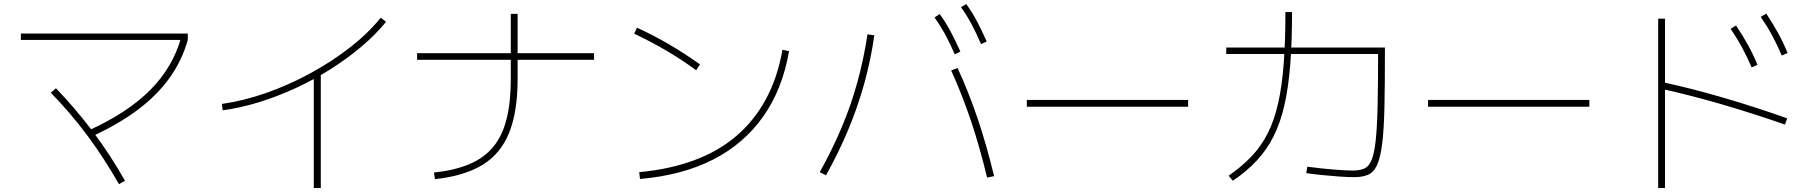

<svg xmlns="http://www.w3.org/2000/svg" viewBox="-20 -875 9040 957"><path d="M422 -225Q616 -313 728.5 -426Q841 -539 883 -688L916 -676Q887 -573 825 -486.5Q763 -400 667 -328Q571 -256 438 -195ZM573 43Q499 -87 415 -200Q331 -313 233 -413L259 -435Q357 -333 443 -219Q529 -105 603 26ZM84 -676V-708H916V-676Z M1086 -357Q1193 -372 1306 -411.5Q1419 -451 1526.5 -509.5Q1634 -568 1724.5 -638.5Q1815 -709 1878 -787L1904 -766Q1852 -702 1781.5 -642.5Q1711 -583 1628 -530.5Q1545 -478 1454 -436Q1363 -394 1270.5 -365.5Q1178 -337 1090 -325ZM1544 62V-510H1579V62Z M2143 -15Q2247 -26 2320 -57Q2393 -88 2438.5 -143Q2484 -198 2505 -282Q2526 -366 2526 -481V-806H2560V-481Q2560 -319 2518 -214Q2476 -109 2385.5 -53.5Q2295 2 2148 18ZM2059 -577V-610H2941V-577Z M3166 -17Q3318 -31 3439.5 -76Q3561 -121 3650.5 -197.5Q3740 -274 3798 -381.5Q3856 -489 3880 -627L3913 -620Q3880 -430 3784 -294Q3688 -158 3534 -79.5Q3380 -1 3170 17ZM3450 -525Q3373 -581 3296.5 -625.5Q3220 -670 3141 -707L3155 -737Q3315 -664 3469 -554Z M4900 10Q4864 -140 4820.5 -270Q4777 -400 4721 -524L4753 -536Q4810 -412 4854 -281Q4898 -150 4935 3ZM4066 -17Q4129 -130 4175.5 -240.5Q4222 -351 4253.5 -465.5Q4285 -580 4304 -704L4338 -699Q4320 -574 4287.5 -457.5Q4255 -341 4208 -228.5Q4161 -116 4097 -1ZM4739 -604Q4714 -662 4690 -705.5Q4666 -749 4638 -788L4664 -805Q4695 -762 4719 -716.5Q4743 -671 4767 -618ZM4870 -655Q4845 -713 4821.5 -756.5Q4798 -800 4770 -839L4796 -855Q4827 -812 4851 -766.5Q4875 -721 4898 -668Z M5098 -343V-377H5902V-343Z M6729 8Q6699 8 6656 5Q6613 2 6569 -2.5Q6525 -7 6491 -12L6496 -44Q6527 -40 6569 -35.5Q6611 -31 6653.5 -28Q6696 -25 6724 -25Q6758 -25 6780.5 -35Q6803 -45 6816.5 -77.5Q6830 -110 6837 -175Q6844 -240 6846.5 -349Q6849 -458 6849 -623L6866 -606H6092V-638H6883V-621Q6883 -452 6880.5 -339Q6878 -226 6869 -156.5Q6860 -87 6843.5 -51.5Q6827 -16 6799 -4Q6771 8 6729 8ZM6104 1Q6170 -45 6218.5 -96Q6267 -147 6299.5 -212Q6332 -277 6351 -361.5Q6370 -446 6378.5 -558Q6387 -670 6387 -815H6420Q6420 -667 6411 -552.5Q6402 -438 6382 -350.5Q6362 -263 6328 -195.5Q6294 -128 6243.5 -74Q6193 -20 6125 26Z M7098 -343V-377H7902V-343Z M8711 -539Q8689 -590 8664 -636.5Q8639 -683 8606 -731L8633 -748Q8666 -699 8692 -652Q8718 -605 8740 -552ZM8861 -598Q8839 -650 8814 -696.5Q8789 -743 8756 -791L8784 -807Q8816 -758 8842 -711.5Q8868 -665 8890 -611ZM8877 -254Q8720 -309 8562 -355Q8404 -401 8262 -432L8269 -465Q8413 -434 8573.5 -387Q8734 -340 8888 -285ZM8245 62V-782H8279V62Z"/></svg>

Font: M PLUS 1 ExtraLight
Style: Regular
Weight: 250
Version: Version 1.001